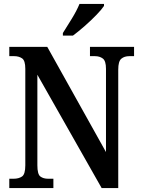

<svg xmlns="http://www.w3.org/2000/svg" viewBox="-20 -951 715 971"><path d="M27 0V-47H48Q75 -47 91.5 -58.5Q108 -70 108 -115V-603Q108 -645 91.5 -656Q75 -667 52 -667H27V-714H219L516 -182V-603Q516 -643 500 -655Q484 -667 460 -667H435V-714H658V-667H634Q609 -667 593.5 -654Q578 -641 578 -599V0H494L169 -573V-115Q169 -70 184 -58.5Q199 -47 224 -47H250V0ZM298 -784Q319 -817 343.5 -857Q368 -897 382 -931H506V-921Q495 -904 468 -876Q441 -848 408.5 -819.5Q376 -791 349 -771H298Z"/></svg>

Font: Noto Serif Thai Condensed SemiBold
Style: Regular
Weight: 600
Width: 3
Designer: Monotype Design Team
Foundry: Monotype Imaging Inc.
Version: Version 2.002; ttfautohint (v1.8.4.7-5d5b)